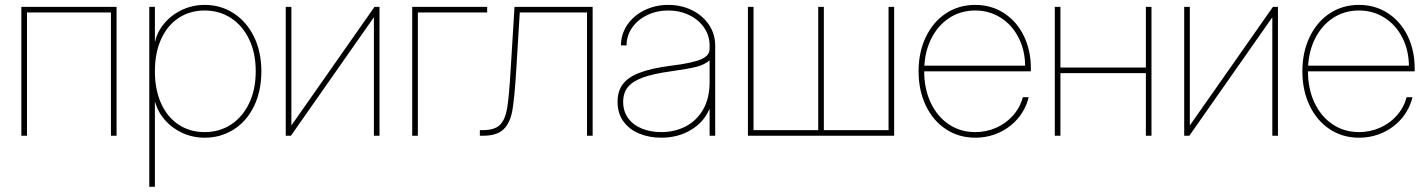

<svg xmlns="http://www.w3.org/2000/svg" viewBox="-20 -543 5709 768"><path d="M446.3 0H423.8V-493.2H87.9V0H65.4V-515.6H446.3Z M577.1 -515.6H599.6V-376H600.1Q609.4 -417 638.2 -450.7Q667 -484.4 709 -503.9Q751 -523.4 798.8 -523.4Q862.8 -523.4 914.3 -490.2Q965.8 -457 995.6 -396.7Q1025.4 -336.4 1025.4 -257.8Q1025.4 -178.7 996.1 -118.4Q966.8 -58.1 915 -25.1Q863.3 7.8 798.8 7.8Q751 7.8 709.5 -11.2Q668 -30.3 639.4 -63.2Q610.8 -96.2 600.1 -136.7H599.6V204.1H577.1ZM1002.9 -257.8Q1002.9 -331.1 976.3 -386.2Q949.7 -441.4 903.3 -471.2Q856.9 -501 798.8 -501Q739.7 -501 694.6 -471.2Q649.4 -441.4 624.5 -386.5Q599.6 -331.5 599.6 -257.8Q599.6 -184.1 624.5 -129.2Q649.4 -74.2 694.6 -44.4Q739.7 -14.6 798.8 -14.6Q856.9 -14.6 903.3 -44.4Q949.7 -74.2 976.3 -129.4Q1002.9 -184.6 1002.9 -257.8Z M1475.6 0V-472.7H1474.6L1143.6 0H1123V-515.6H1145.5V-42.5H1146.5L1478 -515.6H1498V0Z M1928.7 -493.2H1651.4V0H1628.9V-515.6H1928.7Z M1899.4 -22.5H1911.1Q1958.5 -22.5 1979.7 -43.5Q2001 -64.5 2008.5 -109.6Q2016.1 -154.8 2022.5 -262.7L2038.1 -515.6H2350.6V0H2328.1V-493.2H2059.1L2044.9 -261.7Q2038.1 -150.9 2029.5 -101.6Q2021 -52.2 1994.6 -26.1Q1968.3 0 1911.1 0H1899.4Z M2450.2 -135.7Q2450.2 -178.2 2471.2 -206.3Q2492.2 -234.4 2538.8 -252.2Q2585.4 -270 2664.1 -280.3Q2685.5 -283.2 2706.5 -286.1Q2744.1 -292.5 2768.1 -299.8Q2792 -307.1 2805.2 -318.6Q2818.4 -330.1 2818.4 -347.7V-361.3Q2818.4 -400.4 2796.4 -432.4Q2774.4 -464.4 2736.6 -482.7Q2698.7 -501 2653.3 -501Q2607.4 -501 2569.1 -482.7Q2530.8 -464.4 2508.5 -432.4Q2486.3 -400.4 2486.3 -361.3H2463.9Q2463.9 -406.2 2489 -443.4Q2514.2 -480.5 2557.6 -502Q2601.1 -523.4 2653.3 -523.4Q2705.1 -523.4 2748 -502.2Q2791 -481 2815.9 -443.8Q2840.8 -406.7 2840.8 -361.3V0H2818.4V-106.4H2817.4Q2795.4 -54.2 2743.7 -23.2Q2691.9 7.8 2625 7.8Q2578.1 7.8 2538.3 -8.1Q2498.5 -23.9 2474.4 -56.4Q2450.2 -88.9 2450.2 -135.7ZM2818.4 -213.9V-301.8Q2798.3 -284.2 2766.4 -275.9Q2734.4 -267.6 2664.1 -257.8Q2592.8 -248 2551.5 -232.9Q2510.3 -217.8 2491.5 -194.6Q2472.7 -171.4 2472.7 -135.7Q2472.7 -97.2 2492.9 -69.8Q2513.2 -42.5 2547.9 -28.6Q2582.5 -14.6 2625 -14.6Q2678.7 -14.6 2722.7 -37.4Q2766.6 -60.1 2792.5 -105Q2818.4 -149.9 2818.4 -213.9Z M2994.1 -515.6V-22.5H3252.9V-515.6H3275.4V-22.5H3534.2V-515.6H3556.6V0H2971.7V-515.6Z M3654.3 -257.8Q3654.3 -334 3683.1 -394.5Q3711.9 -455.1 3763.4 -489.3Q3814.9 -523.4 3880.9 -523.4Q3945.8 -523.4 3996.6 -490.2Q4047.4 -457 4075.4 -399.2Q4103.5 -341.3 4103.5 -269.5V-257.8H3666V-280.3H4088.9L4080.6 -276.4Q4080.6 -340.8 4054.4 -392.1Q4028.3 -443.4 3982.7 -472.2Q3937 -501 3880.9 -501Q3821.8 -501 3775.4 -470Q3729 -439 3702.9 -384Q3676.8 -329.1 3676.8 -258.8V-257.8Q3676.8 -187.5 3702.9 -132.1Q3729 -76.7 3775.4 -45.7Q3821.8 -14.6 3880.9 -14.6Q3924.3 -14.6 3963.9 -31.7Q4003.4 -48.8 4031.7 -80.6Q4060.1 -112.3 4071.3 -154.3H4094.7Q4083 -106 4051.5 -69.1Q4020 -32.2 3975.6 -12.2Q3931.2 7.8 3880.9 7.8Q3814.9 7.8 3763.4 -26.4Q3711.9 -60.5 3683.1 -121.1Q3654.3 -181.6 3654.3 -257.8Z M4574.2 -250.5H4213.9V-272.9H4574.2ZM4221.7 0H4199.2V-515.6H4221.7ZM4585.9 0H4563.5V-515.6H4585.9Z M5069.3 0V-472.7H5068.4L4737.3 0H4716.8V-515.6H4739.3V-42.5H4740.2L5071.8 -515.6H5091.8V0Z M5189.5 -257.8Q5189.5 -334 5218.3 -394.5Q5247.1 -455.1 5298.6 -489.3Q5350.1 -523.4 5416 -523.4Q5481 -523.4 5531.7 -490.2Q5582.5 -457 5610.6 -399.2Q5638.7 -341.3 5638.7 -269.5V-257.8H5201.2V-280.3H5624L5615.7 -276.4Q5615.7 -340.8 5589.6 -392.1Q5563.5 -443.4 5517.8 -472.2Q5472.2 -501 5416 -501Q5356.9 -501 5310.5 -470Q5264.2 -439 5238 -384Q5211.9 -329.1 5211.9 -258.8V-257.8Q5211.9 -187.5 5238 -132.1Q5264.2 -76.7 5310.5 -45.7Q5356.9 -14.6 5416 -14.6Q5459.5 -14.6 5499 -31.7Q5538.6 -48.8 5566.9 -80.6Q5595.2 -112.3 5606.4 -154.3H5629.9Q5618.2 -106 5586.7 -69.1Q5555.2 -32.2 5510.7 -12.2Q5466.3 7.8 5416 7.8Q5350.1 7.8 5298.6 -26.4Q5247.1 -60.5 5218.3 -121.1Q5189.5 -181.6 5189.5 -257.8Z"/></svg>

Font: Intratopia Thin
Style: Regular
Weight: 100
Designer: Rasmus Andersson
Foundry: rsms
Version: Version 3.000;Glyphs 3.2.3 (3260)